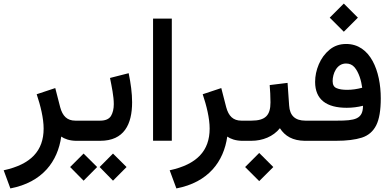

<svg xmlns="http://www.w3.org/2000/svg" viewBox="-35 -781 2176 1065"><path d="M401.4 0V-111.8H382.8C337.4 -111.8 312 -137.2 298.8 -186.5L271.5 -292.5L168.5 -258.3C189.9 -194.3 207 -125 207 -67.9C207 55.7 136.2 130.9 -14.6 163.6L22.5 264.2C200.7 230 285.2 114.3 304.7 -23.4C321.8 -11.2 350.6 0 388.2 0Z M381.8 0H521C653.3 0 697.8 -91.3 697.8 -213.9C697.8 -264.2 690.4 -318.4 678.7 -375L575.2 -348.6C585 -299.3 596.2 -246.6 596.2 -203.6C596.2 -176.8 590.8 -154.8 580.6 -137.7C569.8 -120.6 549.8 -111.8 521 -111.8H381.8ZM517.6 145.5 591.8 221.2 667 145.5 591.8 70.8ZM354 145.5 428.7 221.2 503.9 145.5 428.7 70.8Z M814 -677.7V-0.5H918V-677.7Z M1322.3 0V-111.8H1303.7C1258.3 -111.8 1232.9 -137.2 1219.7 -186.5L1192.4 -292.5L1089.4 -258.3C1110.8 -194.3 1127.9 -125 1127.9 -67.9C1127.9 55.7 1057.1 130.9 906.2 163.6L943.4 264.2C1121.6 230 1206.1 114.3 1225.6 -23.4C1242.7 -11.2 1271.5 0 1309.1 0Z M1302.2 0H1359.4C1421.4 0 1480.5 -23.4 1517.6 -69.8C1545.4 -26.4 1588.9 0 1657.7 0H1668.9V-111.8H1658.7C1602.1 -111.8 1572.3 -139.6 1568.8 -195.8L1560.1 -321.3L1460.9 -309.1C1463.4 -278.3 1465.3 -247.6 1465.3 -212.9C1465.3 -141.1 1437 -111.8 1359.4 -111.8H1302.2ZM1324.7 145.5 1402.8 223.6 1481 145.5 1402.8 67.4Z M1793.9 -683.1 1872.1 -605 1950.2 -683.1 1872.1 -761.2ZM1649.4 -111.8V0H1829.1C1888.2 0 1935.5 -5.9 1972.2 -17.6C2008.3 -29.3 2034.7 -52.2 2051.8 -85.9C2068.8 -119.6 2077.1 -169.9 2077.1 -235.8C2077.1 -386.2 2020 -537.1 1885.3 -537.1C1849.1 -537.1 1818.4 -526.4 1792.5 -504.9C1766.6 -483.4 1747.1 -456.5 1733.4 -424.3C1719.7 -392.1 1712.9 -359.4 1712.9 -326.7C1712.9 -228.5 1776.4 -183.1 1888.2 -183.1C1919.4 -183.1 1949.7 -187 1978.5 -194.3C1978.5 -119.6 1933.1 -111.8 1835 -111.8ZM1891.1 -282.7C1866.2 -282.7 1846.7 -285.6 1832 -292C1817.4 -297.9 1810.1 -311 1810.1 -331.1C1810.1 -372.1 1832.5 -428.7 1884.3 -428.7C1903.8 -428.7 1919.4 -421.9 1931.6 -407.7C1955.6 -379.4 1968.8 -334 1974.1 -294.4C1946.8 -287.1 1918.9 -282.7 1891.1 -282.7Z"/></svg>

Font: Vazirmatn Medium
Style: Regular
Weight: 500
Designer: Saber Rastikerdar
Foundry: Saber Rastikerdar
Version: Version 33.003